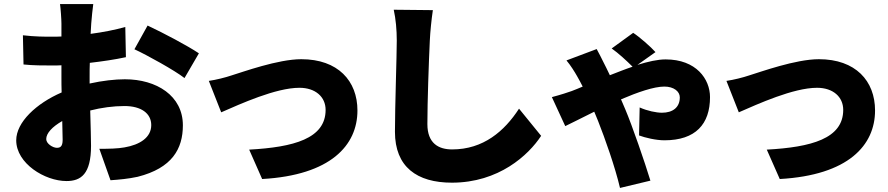

<svg xmlns="http://www.w3.org/2000/svg" viewBox="-20 -837 4379 947"><path d="M260 -108C241 -108 208 -128 208 -151C208 -180 238 -212 287 -240C288 -199 289 -166 289 -147C289 -112 275 -108 260 -108ZM422 -463C422 -484 422 -506 423 -527C483 -534 546 -543 601 -555L598 -704C549 -690 488 -678 427 -670L430 -721C432 -747 437 -798 440 -817H276C279 -798 283 -741 283 -720V-657C267 -656 251 -656 236 -656C200 -656 153 -656 93 -663L96 -519C142 -514 196 -514 240 -514C253 -514 267 -514 283 -515V-458C283 -433 283 -407 284 -381C159 -327 60 -234 60 -145C60 -31 201 56 308 56C379 56 429 22 429 -118C429 -148 427 -217 425 -292C480 -306 539 -314 594 -314C676 -314 726 -278 726 -220C726 -159 670 -123 594 -110C561 -104 518 -103 470 -103L525 52C568 49 613 45 659 35C829 -8 882 -103 882 -219C882 -365 752 -446 596 -446C547 -446 485 -439 422 -425ZM643 -594C704 -566 843 -489 890 -452L961 -574C906 -611 787 -674 708 -711Z M1010 -438 1071 -283C1165 -324 1340 -404 1457 -404C1536 -404 1586 -359 1586 -295C1586 -153 1428 -111 1209 -99L1273 46C1612 27 1743 -121 1743 -292C1743 -438 1647 -545 1466 -545C1351 -545 1178 -482 1122 -465C1093 -455 1045 -443 1010 -438Z M1922 -789C1932 -744 1937 -690 1937 -637C1937 -562 1928 -312 1928 -187C1928 -14 2036 64 2209 64C2440 64 2587 -72 2649 -167L2540 -301C2468 -190 2364 -100 2210 -100C2143 -100 2088 -130 2088 -225C2088 -334 2095 -533 2100 -637C2102 -680 2108 -740 2115 -787Z M3213 -580C3191 -605 3133 -656 3103 -675L2997 -598C3031 -574 3070 -538 3100 -508C3064 -496 3027 -481 2988 -466C2976 -491 2965 -514 2956 -531C2949 -546 2934 -575 2923 -595L2774 -539C2795 -514 2814 -483 2826 -462C2835 -447 2844 -429 2854 -410C2836 -402 2818 -395 2800 -388C2787 -383 2744 -369 2702 -358L2768 -215C2792 -226 2846 -254 2911 -286C2918 -270 2924 -254 2930 -240C2964 -154 3014 -13 3038 90L3188 54C3161 -35 3098 -218 3064 -298C3058 -313 3051 -329 3043 -347C3125 -382 3205 -410 3257 -410C3303 -410 3333 -386 3333 -357C3333 -307 3298 -281 3245 -281C3217 -281 3173 -290 3135 -307L3132 -169C3161 -158 3215 -145 3257 -145C3411 -145 3482 -225 3482 -358C3482 -447 3414 -544 3263 -544C3223 -544 3176 -533 3124 -517Z M3563 -438 3624 -283C3718 -324 3893 -404 4010 -404C4089 -404 4139 -359 4139 -295C4139 -153 3981 -111 3762 -99L3826 46C4165 27 4296 -121 4296 -292C4296 -438 4200 -545 4019 -545C3904 -545 3731 -482 3675 -465C3646 -455 3598 -443 3563 -438Z"/></svg>

Font: GenEiGothic-pro-Heavy
Style: Bold
Weight: 900
Designer: Ryoko NISHIZUKA (kana & ideographs); Paul D. Hunt (Latin, Greek & Cyrillic); Wenlong ZHANG (bopomofo); Sandoll Communica
Foundry: Adobe Systems Incorporated; o_tamon
Version: Version 1.000.140830